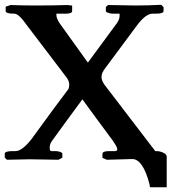

<svg xmlns="http://www.w3.org/2000/svg" viewBox="-35 -668 718 804"><path d="M519 -2Q519 -2 412.1 1L394 -6.8V-23.9Q394 -35.2 421.9 -35.2H445.8Q455.6 -35.2 456.1 -42Q456.1 -53.2 439.9 -74.2H440.9Q418.9 -103 375.5 -162.6Q332 -222.2 310.1 -252Q289.1 -224.1 245.6 -164.6Q202.1 -105 182.1 -77.1Q173.3 -64.9 173.1 -50Q172.9 -35.2 180.2 -35.2H201.2Q226.1 -32.2 226.1 -23.9V-7.8L210 1Q105 -1 89.8 -1L-5.9 1L-15.1 -7.8V-23.9Q-15.1 -35.2 17.1 -35.2H29.8Q57.6 -35.2 97.2 -85.9Q203.1 -231.9 250 -293Q254.9 -299.8 254.9 -314.9Q254.9 -327.1 245.1 -341.8L76.2 -564Q63 -582 55.9 -590.1Q48.8 -598.1 40.5 -604.5Q32.2 -610.8 23.9 -610.8H22Q-11.2 -610.8 -11.2 -622.1V-640.1L9.8 -647Q59.6 -645 115.2 -645Q188.5 -645 250 -647Q253.9 -645 267.1 -645V-622.1Q267.1 -610.8 241.2 -610.8H201.2V-604Q201.2 -591.8 213.9 -571.8L333 -405.8Q402.8 -501 455.1 -571.8Q466.3 -587.9 465.8 -603V-610.8H433.1Q408.2 -614.7 408.2 -622.1V-638.2L417 -647Q429.2 -647 477.5 -646Q525.9 -645 529.8 -645Q585.9 -645 640.1 -647.9L649.9 -638.2V-622.1Q649.9 -610.8 619.1 -610.8H604Q575.2 -610.8 538.1 -561L397.9 -372.1H398.9Q390.1 -359.9 390.1 -345.2Q390.1 -331.1 401.9 -314L577.1 -85L615.2 -35.2H621.1Q634.3 -35.2 648.7 -28.6Q663.1 -22 663.1 -12.2V116.2H594.2Q593.3 115.2 592 111.1Q590.8 106.9 590.8 106H591.8Q564 -2 519 -2Z"/></svg>

Font: Linux Libertine
Style: Semibold
Weight: 600
Designer: Philipp H. Poll
Foundry: Philipp H. Poll
Version: Version 5.1.2 ; ttfautohint (v0.9)